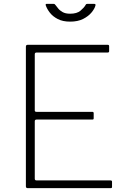

<svg xmlns="http://www.w3.org/2000/svg" viewBox="-20 -974 652 994"><path d="M114 -732Q114 -742 123 -742H538Q545 -742 545 -735V-709Q545 -702 537 -702H169Q160 -702 160 -693V-402Q160 -395 169 -395H458Q465 -395 465 -388V-362Q465 -358 463.5 -356.5Q462 -355 457 -355H169Q160 -355 160 -346V-49Q160 -40 169 -40H552Q560 -40 560 -33V-7Q560 -3 558.5 -1.5Q557 0 553 0H123Q114 0 114 -10V-732ZM467 -954Q477 -954 474 -945Q470 -929 454 -909.5Q438 -890 410.5 -876Q383 -862 343 -862Q305 -862 279 -875.5Q253 -889 238 -908.5Q223 -928 217 -946Q216 -948 216.5 -951Q217 -954 221 -954H256Q261 -954 263 -952.5Q265 -951 268 -947Q273 -941 281 -930.5Q289 -920 304 -911.5Q319 -903 343 -903Q378 -903 396.5 -918.5Q415 -934 423 -948Q425 -952 427 -953Q429 -954 432 -954Z"/></svg>

Font: Libre Franklin Thin Thin
Style: Regular
Weight: 250
Version: Version 3.000